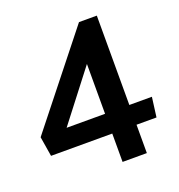

<svg xmlns="http://www.w3.org/2000/svg" viewBox="-119 -671 785 840"><g transform="rotate(-20 274.0 -251.0)"><path d="M528 -155H423V-571H340L10 -155L25 -63H310V69H423V-63H516ZM310 -387V-155H131Z"/></g></svg>

Font: Catamaran Thin SemiBold
Style: Regular
Weight: 600
Version: Version 2.000